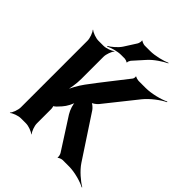

<svg xmlns="http://www.w3.org/2000/svg" viewBox="-267 -1069 1245 1245"><g transform="rotate(45 355.5 -446.5)"><path d="M316 -238 454 -23C459 -16 464 5 461 11L464 12C468 7 488 0 496 0H556C607 0 676 20 709 38L711 35C678 16 623 -30 595 -73L403 -365C395 -377 372 -397 362 -398V-394C372 -393 397 -412 406 -423L580 -641C614 -683 673 -727 710 -744L708 -748C672 -730 600 -711 546 -711H481C474 -711 455 -716 452 -720L448 -718C451 -714 448 -700 444 -695C380 -612 314 -531 252 -447C226 -412 198 -360 187 -329L191 -328C201 -359 210 -414 210 -457V-661C210 -685 224 -722 236 -735L234 -737C221 -725 184 -711 160 -711H113C89 -711 52 -725 39 -737L37 -735C49 -722 63 -685 63 -661V-50C63 -26 49 11 37 24L39 26C52 14 89 0 113 0H160C184 0 221 14 234 26L236 24C224 11 210 -26 210 -50V-183C210 -188 207 -206 204 -207L203 -204C206 -202 220 -214 223 -217L248 -244C268 -266 290 -307 292 -329H288C286 -307 300 -263 316 -238ZM305 -878 254 -798C236 -770 200 -740 178 -728L180 -724C202 -736 247 -750 281 -750H316C322 -750 338 -745 340 -741L344 -742C342 -747 349 -762 353 -767L422 -844C453 -879 506 -913 538 -928L536 -931C504 -917 443 -901 397 -901H347C339 -901 319 -908 315 -913L312 -912C315 -906 310 -885 305 -878Z"/></g></svg>

Font: Asimov
Style: Edge
Weight: 500
Designer: Google
Version: Version 2.000980: 2014